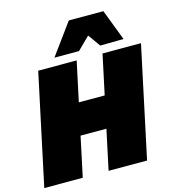

<svg xmlns="http://www.w3.org/2000/svg" viewBox="-144 -1078 1083 1191"><g transform="rotate(-15 398.0 -482.5)"><path d="M-8 0Q4 -56.5 15 -108Q26 -159.5 41 -230L93 -474Q108 -544.5 119.8 -599Q131.5 -653.5 144 -713H391Q378.5 -655 366.8 -599.8Q355 -544.5 340 -474L336.5 -458H502.5L506 -474Q521 -544.5 532.8 -599Q544.5 -653.5 557 -713H804Q791.5 -654 779.8 -599.5Q768 -545 753 -474L701 -229.5Q686 -159.5 675 -107.8Q664 -56 652 0H405Q416.5 -55 427.8 -107.2Q439 -159.5 454 -230L459.5 -256H293.5L288 -230Q273 -159 262 -107.5Q251 -56 239 0ZM556 -764Q542.5 -783.5 528.2 -803.5Q514 -823.5 499.5 -843.5Q479 -823.5 459.2 -803.8Q439.5 -784 420 -765H262Q299 -815.5 335.2 -865.2Q371.5 -915 408 -965H630Q649 -915 668.2 -865.2Q687.5 -815.5 706 -766Z"/></g></svg>

Font: Commissioner Black
Style: Italic
Weight: 900
Italic angle: -12°
Designer: Kostas Bartsokas
Foundry: Kostas Bartsokas
Version: Version 1.000; ttfautohint (v1.8.3)